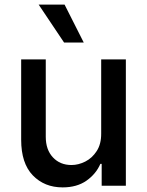

<svg xmlns="http://www.w3.org/2000/svg" viewBox="-20 -802 634 829"><path d="M416.9 -226.2V-545.5H523.4V0H419V-94.5H413.4Q394.5 -50.8 353.2 -21.8Q311.8 7.1 250.4 7.1Q171.9 7.1 121.6 -44.9Q71.4 -96.9 71.4 -198.5V-545.5H177.6V-211.3Q177.6 -155.5 208.5 -122.5Q239.3 -89.5 288.7 -89.5Q318.5 -89.5 348.2 -104.4Q377.8 -119.3 397.5 -149.7Q417.3 -180 416.9 -226.2ZM256.7 -618.3 147 -782H258.9L341.6 -618.3Z"/></svg>

Font: Inter Zeller Medium
Style: Regular
Weight: 500
Designer: Rasmus Andersson; Joe Bland
Foundry: zeller
Version: Version 3.015;git-dec3a8cb1